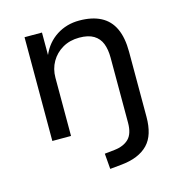

<svg xmlns="http://www.w3.org/2000/svg" viewBox="-104 -596 831 883"><g transform="rotate(-15 311.5 -155.0)"><path d="M313 193 307 119 354 114Q399 109 423 85Q447 61 447 9V-300Q447 -340 436 -368Q425 -396 399.5 -411.5Q374 -427 331 -427Q286 -427 251.5 -407Q217 -387 197.5 -353Q178 -319 178 -277V0H89V-494H172V-387Q196 -442 243.5 -472.5Q291 -503 351 -503Q412 -503 453.5 -481.5Q495 -460 515.5 -416Q536 -372 536 -305V5Q536 48 526 80.5Q516 113 495 135Q474 157 441.5 170.5Q409 184 364 188Z"/></g></svg>

Font: Nunito Sans 8pt
Style: Regular
Weight: 400
Version: Version 3.101;gftools[0.9.27]